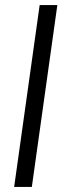

<svg xmlns="http://www.w3.org/2000/svg" viewBox="-20 -740 252 760"><path d="M36 0 137 -720H207L106 0Z"/></svg>

Font: Host Grotesk Light
Style: Italic
Weight: 300
Italic angle: -8°
Designer: Doğukan Karapınar based on Poppins by Indian Type Foundry, Jonny Pinhorn
Foundry: Element Type
Version: Version 1.001; ttfautohint (v1.8.4.7-5d5b)